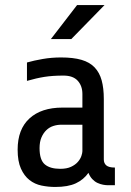

<svg xmlns="http://www.w3.org/2000/svg" viewBox="-20 -735 521 762"><path d="M406 0Q399 0 388.5 -2Q378 -4 367 -9Q356 -14 346.5 -24Q337 -34 331 -49Q312 -22 281 -7.5Q250 7 199 7Q172 7 145 1.5Q118 -4 97 -20.5Q76 -37 63 -66Q50 -95 50 -141Q50 -222 97 -265Q144 -308 228 -308H307V-362Q307 -394 288.5 -414.5Q270 -435 232 -435Q189 -435 157 -430Q125 -425 87 -414V-487Q115 -495 150 -501Q185 -507 222 -507Q271 -507 303.5 -497.5Q336 -488 355.5 -467.5Q375 -447 383.5 -416Q392 -385 392 -342V-102Q392 -87 402 -78.5Q412 -70 436 -70V0ZM219 -65Q245 -65 262 -73Q279 -81 289 -92.5Q299 -104 303 -116Q307 -128 307 -135V-240H223Q207 -240 191.5 -235Q176 -230 164 -218.5Q152 -207 144.5 -189.5Q137 -172 137 -147Q137 -100 158 -82.5Q179 -65 219 -65ZM182 -580 286 -715H395L263 -580Z"/></svg>

Font: Share
Style: Regular
Weight: 400
Designer: Ralph du Carrois
Version: Version 1.001